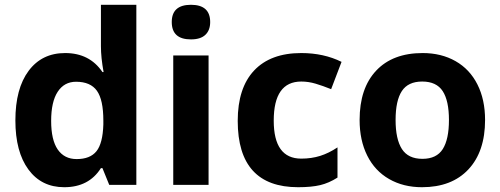

<svg xmlns="http://www.w3.org/2000/svg" viewBox="-20 -780 2111 810"><path d="M251 9.8Q154.8 9.8 99.9 -64.9Q44.9 -139.6 44.9 -272Q44.9 -406.2 100.8 -481.2Q156.7 -556.2 254.9 -556.2Q357.9 -556.2 412.1 -476.1H417Q405.8 -537.1 405.8 -585V-759.8H555.2V0H440.9L412.1 -70.8H405.8Q355 9.8 251 9.8ZM303.2 -108.9Q360.4 -108.9 387 -142.1Q413.6 -175.3 416 -254.9V-271Q416 -358.9 388.9 -397Q361.8 -435.1 300.8 -435.1Q251 -435.1 223.4 -392.8Q195.8 -350.6 195.8 -270Q195.8 -189.5 223.6 -149.2Q251.5 -108.9 303.2 -108.9Z M704.6 -687Q704.6 -759.8 785.6 -759.8Q866.7 -759.8 866.7 -687Q866.7 -652.3 846.4 -633.1Q826.2 -613.8 785.6 -613.8Q704.6 -613.8 704.6 -687ZM859.9 0H710.9V-545.9H859.9Z M1237.8 9.8Q982.9 9.8 982.9 -270Q982.9 -409.2 1052.2 -482.7Q1121.6 -556.2 1251 -556.2Q1345.7 -556.2 1420.9 -519L1377 -403.8Q1341.8 -418 1311.5 -427Q1281.2 -436 1251 -436Q1134.8 -436 1134.8 -271Q1134.8 -110.8 1251 -110.8Q1293.9 -110.8 1330.6 -122.3Q1367.2 -133.8 1403.8 -158.2V-30.8Q1367.7 -7.8 1330.8 1Q1293.9 9.8 1237.8 9.8Z M1648.9 -273.9Q1648.9 -192.9 1675.5 -151.4Q1702.1 -109.9 1762.2 -109.9Q1821.8 -109.9 1847.9 -151.1Q1874 -192.4 1874 -273.9Q1874 -355 1847.7 -395.5Q1821.3 -436 1761.2 -436Q1701.7 -436 1675.3 -395.8Q1648.9 -355.5 1648.9 -273.9ZM2026.4 -273.9Q2026.4 -140.6 1956.1 -65.4Q1885.7 9.8 1760.3 9.8Q1681.6 9.8 1621.6 -24.7Q1561.5 -59.1 1529.3 -123.5Q1497.1 -188 1497.1 -273.9Q1497.1 -407.7 1566.9 -481.9Q1636.7 -556.2 1763.2 -556.2Q1841.8 -556.2 1901.9 -522Q1961.9 -487.8 1994.1 -423.8Q2026.4 -359.9 2026.4 -273.9Z"/></svg>

Font: Samim FD
Style: Bold-FD
Weight: 700
Foundry: DejaVu fonts team - Redesigned by Saber Rastikerdar
Version: Version 4.0.1